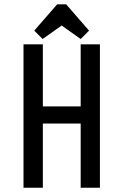

<svg xmlns="http://www.w3.org/2000/svg" viewBox="-20 -877 577 897"><path d="M446.8 0H356.9V-299.8H180.2V0H89.8V-669.9H180.2V-379.9H356.9V-669.9H446.8ZM396 -733.9 356.9 -694.8 268.1 -757.8 179.2 -694.8 140.1 -733.9 247.1 -856.9H289.1Z"/></svg>

Font: Unica One
Style: Bold
Weight: 400
Designer: Eduardo Rodriguez Tunni
Foundry: Eduardo Rodriguez Tunni
Version: Version 1.001